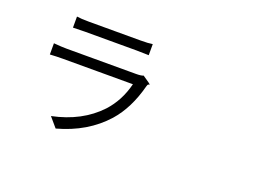

<svg xmlns="http://www.w3.org/2000/svg" viewBox="-106 -972 1713 1256"><g transform="rotate(20 750.0 -344.0)"><path d="M360.4 24.4 303.7 -42Q505.9 -84 627 -212.9Q706.1 -298.8 736.3 -420.9H492.2H249Q208 -420.9 159.2 -418V-496.1Q214.8 -491.2 249 -491.2H732.4Q768.6 -491.2 783.2 -498Q840.8 -460 839.8 -456.1Q838.9 -454.1 835 -454.1Q830.1 -454.1 828.1 -450.2Q827.1 -449.2 826.2 -446.3Q824.2 -440.4 823.2 -437.5Q780.3 -273.4 689.5 -170.9Q564.5 -31.2 360.4 24.4ZM241.2 -634.8V-711.9Q271.5 -707 324.2 -707H503.9H684.6Q740.2 -707 768.6 -711.9V-634.8Q723.6 -636.7 683.6 -636.7H324.2Q292 -636.7 241.2 -634.8Z"/></g></svg>

Font: Bpmf GenSeki Gothic R
Style: R
Weight: 400
Foundry: But Ko
Version: Version 1.320